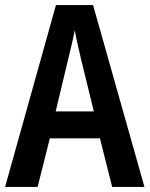

<svg xmlns="http://www.w3.org/2000/svg" viewBox="-20 -801 588 755"><path d="M421 -66H548L346 -781H200L0 -66H128L176 -257H373ZM299 -567 349 -363H199L248 -568C255 -597 268 -649 274 -682C280 -648 290 -606 299 -567Z"/></svg>

Font: Noto Sans Malayalam UI Condensed SemiBold
Style: Regular
Weight: 600
Width: 3
Designer: Jelle Bosma - Monotype Design Team
Foundry: Monotype Imaging Inc.
Version: Version 2.104